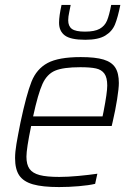

<svg xmlns="http://www.w3.org/2000/svg" viewBox="-20 -749 540 777"><path d="M41 -109Q41 -134 46.5 -166.5Q52 -199 63 -254Q87 -367 107.5 -418.5Q128 -470 172.5 -494Q217 -518 307 -518Q366 -518 399 -508Q432 -498 446.5 -475.5Q461 -453 461 -413Q461 -392 454 -347.5Q447 -303 436 -256L432 -239H106Q87 -147 87 -115Q87 -83 99.5 -65.5Q112 -48 140.5 -40.5Q169 -33 220 -33Q254 -33 297 -37Q340 -41 374 -46L365 -5Q340 1 299 4.5Q258 8 219 8Q152 8 113.5 -3Q75 -14 58 -39Q41 -64 41 -109ZM395 -278 399 -297Q414 -374 414 -403Q414 -435 402.5 -451Q391 -467 368.5 -472Q346 -477 305 -477Q236 -477 203 -463Q170 -449 152 -409.5Q134 -370 114 -278ZM219 -657Q219 -684 229 -729H266Q265 -722 260.5 -701.5Q256 -681 256 -667Q256 -643 271 -632Q286 -621 324 -621Q363 -621 383.5 -632.5Q404 -644 413 -665.5Q422 -687 430 -729H467Q457 -679 445.5 -650.5Q434 -622 406 -605Q378 -588 325 -588Q266 -588 242.5 -605.5Q219 -623 219 -657Z"/></svg>

Font: Saira Semi Condensed ExtraLight
Style: Italic
Weight: 200
Width: 4
Italic angle: -12°
Designer: Hector Gatti with collaboration of the Omnibus-Type team
Foundry: Omnibus-Type
Version: Version 1.001; ttfautohint (v1.8)